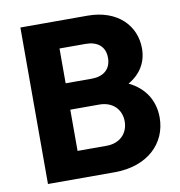

<svg xmlns="http://www.w3.org/2000/svg" viewBox="-80 -779 800 853"><g transform="rotate(-10 320.5 -353.0)"><path d="M68 0H369C518 0 608 -89 608 -205C608 -282 569 -343 498 -377C554 -409 584 -459 584 -521C584 -623 507 -706 371 -706H68ZM223 -122V-308H354C415 -308 452 -268 452 -215C452 -162 415 -122 354 -122ZM223 -427V-584H341C393 -584 428 -558 428 -506C428 -453 392 -427 341 -427Z"/></g></svg>

Font: MV Cash
Style: Bold
Weight: 700
Designer: Rodrigo Fuenzalida
Foundry: fragTYPE
Version: Version 1.100;Glyphs 3.1.2 (3151)